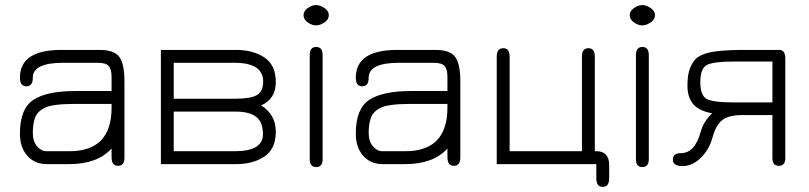

<svg xmlns="http://www.w3.org/2000/svg" viewBox="-20 -647 3189 757"><path d="M253.9 -50.8Q419.9 -50.8 419.9 -222.7V-237.3H276.4Q185.5 -237.3 155.8 -221.7Q126 -206.1 117.7 -181.6Q109.4 -157.2 109.4 -123.5Q109.4 -89.8 126 -70.3Q142.6 -50.8 163.1 -50.8ZM58.6 -340.8Q58.6 -450.2 221.7 -450.2H373Q429.7 -450.2 450.2 -422.9Q470.7 -395.5 470.7 -327.1V-26.4Q470.7 6.8 445.3 6.8Q419.9 6.8 419.9 -27.3V-61.5Q364.3 0 253.9 0H163.1Q117.2 0 87.9 -32.7Q58.6 -65.4 58.6 -120.1Q58.6 -218.8 111.8 -253.4Q165 -288.1 276.4 -288.1H419.9V-343.8Q419.9 -374 408.7 -386.7Q397.5 -399.4 366.2 -399.4H228.5Q109.4 -399.4 109.4 -340.8Q109.4 -306.6 84 -306.6Q58.6 -306.6 58.6 -340.8Z M614.3 -450.2H912.1Q977.5 -450.2 1022.5 -420.4Q1067.4 -390.6 1067.4 -323.7Q1067.4 -256.8 1009.8 -231.4Q1067.4 -195.3 1067.4 -127.4Q1067.4 -59.6 1022.5 -29.8Q977.5 0 912.1 0H614.3ZM905.3 -50.8Q1016.6 -50.8 1016.6 -117.2Q1016.6 -167 989.3 -187Q961.9 -207 909.2 -207H665V-50.8ZM665 -399.4V-257.8H909.2Q968.8 -257.8 993.2 -272.5Q1017.6 -287.1 1017.6 -325.2Q1017.6 -399.4 905.3 -399.4Z M1252 -19.5Q1252 11.7 1226.6 11.7Q1201.2 11.7 1201.2 -19.5V-429.7Q1201.2 -461.9 1226.6 -461.9Q1252 -461.9 1252 -429.7ZM1176.8 -586.9Q1176.8 -603.5 1193.4 -615.2Q1210 -627 1226.1 -627Q1242.2 -627 1259.3 -615.2Q1276.4 -603.5 1276.4 -586.9Q1276.4 -570.3 1259.3 -558.6Q1242.2 -546.9 1226.1 -546.9Q1210 -546.9 1193.4 -558.6Q1176.8 -570.3 1176.8 -586.9Z M1578.1 -50.8Q1744.1 -50.8 1744.1 -222.7V-237.3H1600.6Q1509.8 -237.3 1480 -221.7Q1450.2 -206.1 1441.9 -181.6Q1433.6 -157.2 1433.6 -123.5Q1433.6 -89.8 1450.2 -70.3Q1466.8 -50.8 1487.3 -50.8ZM1382.8 -340.8Q1382.8 -450.2 1545.9 -450.2H1697.3Q1753.9 -450.2 1774.4 -422.9Q1794.9 -395.5 1794.9 -327.1V-26.4Q1794.9 6.8 1769.5 6.8Q1744.1 6.8 1744.1 -27.3V-61.5Q1688.5 0 1578.1 0H1487.3Q1441.4 0 1412.1 -32.7Q1382.8 -65.4 1382.8 -120.1Q1382.8 -218.8 1436 -253.4Q1489.3 -288.1 1600.6 -288.1H1744.1V-343.8Q1744.1 -374 1732.9 -386.7Q1721.7 -399.4 1690.4 -399.4H1552.7Q1433.6 -399.4 1433.6 -340.8Q1433.6 -306.6 1408.2 -306.6Q1382.8 -306.6 1382.8 -340.8Z M2381.8 55.7Q2381.8 89.8 2356.4 89.8Q2331.1 89.8 2331.1 55.7V0H1938.5V-423.8Q1938.5 -457 1963.9 -457Q1989.3 -457 1989.3 -423.8V-50.8H2274.4V-423.8Q2274.4 -457 2299.8 -457Q2325.2 -457 2325.2 -423.8V-50.8H2332Q2381.8 -50.8 2381.8 4.9Z M2538.1 -19.5Q2538.1 11.7 2512.7 11.7Q2487.3 11.7 2487.3 -19.5V-429.7Q2487.3 -461.9 2512.7 -461.9Q2538.1 -461.9 2538.1 -429.7ZM2462.9 -586.9Q2462.9 -603.5 2479.5 -615.2Q2496.1 -627 2512.2 -627Q2528.3 -627 2545.4 -615.2Q2562.5 -603.5 2562.5 -586.9Q2562.5 -570.3 2545.4 -558.6Q2528.3 -546.9 2512.2 -546.9Q2496.1 -546.9 2479.5 -558.6Q2462.9 -570.3 2462.9 -586.9Z M2871.1 -243.2H3025.4V-404.3H2871.1Q2793.9 -404.3 2767.6 -391.1Q2741.2 -377.9 2741.2 -323.2Q2741.2 -268.6 2768.1 -255.9Q2794.9 -243.2 2871.1 -243.2ZM2788.1 -200.2Q2735.4 -210 2712.9 -236.8Q2690.4 -263.7 2690.4 -309.1Q2690.4 -354.5 2701.2 -379.9Q2711.9 -405.3 2727.5 -418.9Q2744.1 -431.6 2774.4 -439.5Q2812.5 -449.2 2902.3 -450.2H3052.7Q3076.2 -450.2 3076.2 -416V-23.4Q3076.2 6.8 3050.8 6.8Q3025.4 6.8 3025.4 -23.4V-193.4H2907.2Q2853.5 -193.4 2828.1 -173.8Q2802.7 -154.3 2789.6 -106Q2776.4 -57.6 2743.2 -24.9Q2710 7.8 2671.4 7.8Q2632.8 7.8 2632.8 -17.6Q2632.8 -43 2662.6 -43Q2692.4 -43 2711.9 -64.5Q2731.4 -85.9 2742.7 -127.4Q2753.9 -168.9 2788.1 -200.2Z"/></svg>

Font: Jura
Style: Book
Weight: 400
Version: Version 2.5